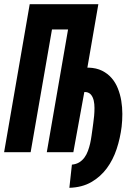

<svg xmlns="http://www.w3.org/2000/svg" viewBox="-47 -731 654 922"><path d="M372.6 -406.2H379.4Q416 -404.8 443.1 -391.4Q470.2 -377.9 489 -356.2Q507.8 -334.5 519 -306.2Q530.3 -277.8 535.4 -246.8Q540.5 -215.8 540.5 -183.8Q540.5 -151.9 537.1 -122.6Q530.3 -67.4 513.2 -15.6Q496.1 36.1 466.1 76.9Q436 117.7 391.8 143.3Q347.7 168.9 286.1 170.9L298.3 59.6Q318.8 57.6 333.5 48.6Q348.1 39.6 358.4 25.6Q368.7 11.7 375.2 -6.1Q381.8 -23.9 386 -42.5Q390.1 -61 392.6 -79.6Q395 -98.1 397.5 -114.3Q398.4 -124 400.9 -139.9Q403.3 -155.8 405 -174.6Q406.7 -193.4 406.7 -212.6Q406.7 -231.9 403.1 -248Q399.4 -264.2 390.9 -275.1Q382.3 -286.1 367.7 -288.6L357.9 -289.1L305.2 0H177.7L279.8 -589.4H202.6L100.1 0H-27.3L95.7 -710.9H425.3Z"/></svg>

Font: Roboto Mono
Style: Bold Italic
Weight: 700
Designer: Google
Version: Version 2.000985; 2015; ttfautohint (v1.3)